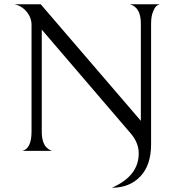

<svg xmlns="http://www.w3.org/2000/svg" viewBox="-20 -708 840 901"><path d="M589 -688H730Q723 -686 715 -680.5Q707 -675 698 -653Q689 -631 689 -597V-31Q689 67 638.5 120Q588 173 505 173Q631 118 631 12Q631 -37 595 -80L176 -569V-90Q176 -64 182 -45Q188 -26 197.5 -17Q207 -8 213.5 -4.5Q220 -1 226 0H85Q128 -11 128 -91V-591Q128 -625 105 -653Q82 -681 47 -688H171L641 -141V-597Q641 -674 589 -688Z"/></svg>

Font: Bellefair
Style: Regular
Weight: 400
Designer: Nick Shinn, Liron Lavi Turkenic
Foundry: Shinntype
Version: Version 1.003;PS 001.003;hotconv 1.0.88;makeotf.lib2.5.64775